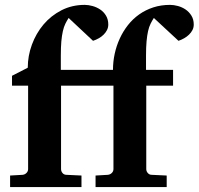

<svg xmlns="http://www.w3.org/2000/svg" viewBox="-20 -760 807 780"><path d="M767.1 -660.2Q767.1 -648.4 762 -638.2Q756.8 -627.9 748 -619.4Q739.3 -610.8 728 -604.5Q716.8 -598.1 705.1 -594.2L605 -687Q597.7 -675.8 591.6 -663.3Q585.4 -650.9 581.5 -633.5Q577.6 -616.2 575.4 -592.3Q573.2 -568.4 573.2 -534.2V-476.1H683.1V-412.1H574.2V-73.2Q574.2 -64 580.6 -56.9Q586.9 -49.8 596.2 -49.8L657.2 -46.9V0H368.2V-46.9L418 -49.8Q427.7 -50.8 434.3 -57.4Q440.9 -64 440.9 -73.2V-412.1H228V-73.2Q228 -64 234.1 -56.9Q240.2 -49.8 250 -49.8L311 -46.9V0H21V-46.9L71.8 -49.8Q81.1 -50.8 87.6 -57.4Q94.2 -64 94.2 -73.2V-412.1H28.8V-452.1L92.8 -484.9Q92.8 -532.7 109.6 -578.6Q126.5 -624.5 156.7 -660.4Q187 -696.3 229.7 -718.3Q272.5 -740.2 324.2 -740.2Q338.9 -740.2 355.7 -735.6Q372.6 -731 387 -721.4Q401.4 -711.9 410.6 -696.5Q419.9 -681.2 419.9 -660.2Q419.9 -648.4 414.8 -638.2Q409.7 -627.9 401.1 -619.4Q392.6 -610.8 381.3 -604.5Q370.1 -598.1 357.9 -594.2L258.8 -687Q251.5 -675.8 245.4 -663.3Q239.3 -650.9 235.4 -633.5Q231.4 -616.2 229.2 -592.3Q227.1 -568.4 227.1 -534.2V-476.1H439Q439 -509.3 446 -541.7Q453.1 -574.2 466.6 -603.5Q480 -632.8 499.8 -658Q519.5 -683.1 545.4 -701.4Q571.3 -719.7 602.8 -730Q634.3 -740.2 670.9 -740.2Q686 -740.2 702.9 -735.6Q719.7 -731 733.9 -721.4Q748 -711.9 757.6 -696.5Q767.1 -681.2 767.1 -660.2Z"/></svg>

Font: Charis SIL APac
Style: Bold
Weight: 700
Foundry: SIL International
Version: Version 5.000